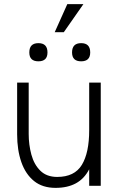

<svg xmlns="http://www.w3.org/2000/svg" viewBox="-20 -900 594 930"><path d="M306 -880H384L289 -744H245ZM122 -646Q122 -691 166 -691Q210 -691 210 -646Q210 -603 166 -603Q122 -603 122 -646ZM329 -646Q329 -691 373 -691Q417 -691 417 -646Q417 -603 373 -603Q329 -603 329 -646ZM119 -251Q119 -199 132 -151Q145 -103 175.5 -73Q206 -43 257 -43Q341 -43 376.5 -101.5Q412 -160 412 -269V-500H468V0H412V-80Q388 -34 347.5 -12Q307 10 249 10Q186 10 145 -23Q104 -56 83.5 -114.5Q63 -173 63 -249V-500H119Z"/></svg>

Font: Haskoy Light
Style: Regular
Weight: 300
Designer: Ertekin Erdin
Foundry: Ertekin Erdin
Version: Version 2.000; ttfautohint (v1.8.4.7-5d5b)